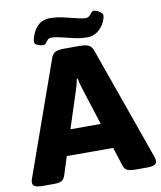

<svg xmlns="http://www.w3.org/2000/svg" viewBox="-94 -951 864 1028"><g transform="rotate(-10 337.5 -437.0)"><path d="M58 2Q24 2 12 -5Q0 -12 0 -25Q0 -32 2 -40Q4 -48 8 -57L223 -663Q231 -687 248 -694.5Q265 -702 298 -702H376Q410 -702 427 -694.5Q444 -687 452 -663L667 -57Q675 -36 675 -25Q675 -12 663 -5Q651 2 621 2H559Q533 2 516.5 -4Q500 -10 494 -30L461 -133H209L176 -30Q169 -11 155.5 -4.5Q142 2 116 2ZM317 -468 253 -271H418L355 -468Q350 -483 345.5 -499.5Q341 -516 338 -532H334Q331 -516 326.5 -499.5Q322 -483 317 -468ZM189 -740Q177 -740 159.5 -746Q142 -752 142 -766Q142 -774 144.5 -784Q147 -794 150 -801Q179 -876 246 -876Q282 -876 319.5 -867.5Q357 -859 388.5 -851Q420 -843 437 -843Q450 -843 457.5 -850.5Q465 -858 471.5 -866Q478 -874 487 -874Q499 -874 516 -863Q533 -852 533 -840Q533 -829 524 -808Q511 -779 486 -759.5Q461 -740 430 -740Q394 -740 358 -748Q322 -756 291 -764Q260 -772 238 -772Q224 -772 216.5 -764Q209 -756 203.5 -748Q198 -740 189 -740Z"/></g></svg>

Font: Asap Semi Expanded ExtraBold
Style: Regular
Weight: 800
Width: 6
Designer: Pablo Cosgaya
Foundry: Omnibus-Type
Version: Version 3.001; ttfautohint (v1.8.4.7-5d5b)